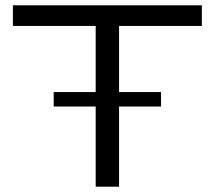

<svg xmlns="http://www.w3.org/2000/svg" viewBox="-20 -706 812 726"><path d="M341.8 0V-303.2H183.1V-357.9H341.8V-607.9H28.8V-686H743.2V-607.9H430.2V-357.9H588.9V-303.2H430.2V0Z"/></svg>

Font: Archivo Expanded Light
Style: Regular
Weight: 300
Width: 7
Designer: Hector Gatti
Foundry: Omnibus-Type
Version: Version 2.001